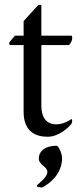

<svg xmlns="http://www.w3.org/2000/svg" viewBox="-20 -573 339 814"><path d="M155.3 -381.8H272.5C281.2 -390.6 286.1 -402.3 286.1 -411.1C286.1 -417 286.1 -421.9 281.2 -421.9H155.3V-549.8C155.3 -553.7 144.5 -553.7 139.6 -548.8C137.7 -545.9 98.6 -504.9 80.1 -483.4V-421.9H43.9C43 -420.9 18.6 -394.5 18.6 -390.6C18.6 -387.7 20.5 -381.8 23.4 -381.8H80.1V-98.6C80.1 -14.6 131.8 6.8 181.6 6.8C229.5 6.8 268.6 -31.2 282.2 -46.9C283.2 -47.9 286.1 -55.7 286.1 -61.5C286.1 -64.5 285.2 -67.4 283.2 -68.4C276.4 -63.5 249 -45.9 219.7 -45.9C176.8 -45.9 155.3 -74.2 155.3 -126ZM144.5 98.6C144.5 127.9 180.7 130.9 180.7 157.2C180.7 180.7 135.7 210 135.7 214.8C135.7 217.8 142.6 221.7 155.3 221.7C159.2 221.7 162.1 220.7 163.1 219.7C192.4 203.1 243.2 164.1 243.2 96.7C243.2 81.1 233.4 54.7 221.7 44.9C163.1 44.9 144.5 74.2 144.5 98.6Z"/></svg>

Font: Crimson
Style: Roman
Weight: 400
Version: Version 0.2